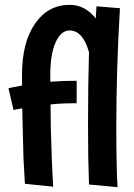

<svg xmlns="http://www.w3.org/2000/svg" viewBox="-20 -755 556 794"><path d="M200 17 83 5Q82 -12 80 -48Q78 -84 77 -102Q73 -247 72 -307Q46 -303 36 -300L15 -390Q25 -393 71 -401V-445Q71 -580 125 -657.5Q179 -735 268 -735Q331 -735 376 -679L379 -729L476 -721Q461 -468 461 -235Q461 -63 466 19L348 8Q344 -96 344 -235Q344 -407 348 -539Q323 -629 268 -629Q232 -629 210 -580Q188 -531 188 -445V-417Q241 -421 297 -421V-328Q228 -328 189 -323Q189 -229 194 -106Q196 -48 200 17Z"/></svg>

Font: Boogaloo
Style: Regular
Weight: 400
Designer: John Vargas Beltran
Foundry: John Vargas Beltran
Version: Version 1.001